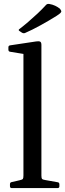

<svg xmlns="http://www.w3.org/2000/svg" viewBox="-20 -963 334 983"><path d="M80 -804Q72 -809 79 -814Q100 -830 124 -850.5Q148 -871 172 -893.5Q196 -916 215 -937Q221 -944 231 -943Q249 -940 262.5 -933.5Q276 -927 286 -919Q292 -912 293.5 -907Q295 -902 289.5 -896.5Q284 -891 270 -882Q232 -858 187.5 -833.5Q143 -809 108 -794Q100 -791 92 -796ZM100 0V-569H192V0ZM40 0Q31 0 31 -10V-20Q31 -30 41 -31L80 -40Q94 -43 97 -47Q100 -51 100 -65V-180H192V-64Q192 -51 195.5 -47Q199 -43 213 -41L275 -30Q284 -29 284 -19V-9Q284 0 274 0ZM100 -568V-714L118 -684L32 -698Q23 -699 23 -709V-721Q23 -730 33 -731L166 -751Q180 -753 186 -749.5Q192 -746 192 -733V-568Z"/></svg>

Font: Hahmlet
Style: Regular
Weight: 400
Designer: Minjoo Ham & Mark Frömberg
Foundry: hypertype
Version: Version 1.001; ttfautohint (v1.8.3)